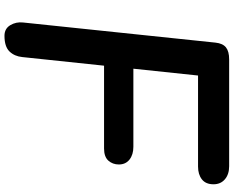

<svg xmlns="http://www.w3.org/2000/svg" viewBox="-113 -931 1044 858"><g transform="rotate(90 409.0 -502.0)"><path d="M140 0Q108 0 92.5 -26Q77 -52 80.5 -83L170.5 -943Q174 -975.5 191.8 -989.8Q209.5 -1004 245.5 -1004H723Q759 -1004 781.2 -985Q803.5 -966 803.5 -934Q803.5 -899.5 781.5 -882.2Q759.5 -865 724.5 -865H317.5L287 -576H636Q671 -576 693 -558.8Q715 -541.5 715 -511Q715 -483.5 697.8 -464.2Q680.5 -445 643.5 -445H273.5L235 -79.5Q231.5 -44.5 209.8 -22.2Q188 0 140 0Z"/></g></svg>

Font: Edu SA Hand
Style: Regular
Weight: 400
Designer: Tina and Corey Anderson, Eben Sorkin, Mirko Velimirovic
Foundry: Google for Education
Version: Version 2.000